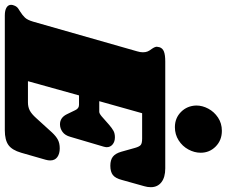

<svg xmlns="http://www.w3.org/2000/svg" viewBox="-118 -849 941 797"><g transform="rotate(90 352.5 -450.5)"><path d="M731 -606Q731 -592 727 -579L701 -486Q694 -459 680.5 -448.5Q667 -438 642 -438Q618 -438 604.5 -448.5Q591 -459 584 -483L568 -540Q563 -558 556 -564Q549 -570 529 -570H424L374 -392H418Q425 -392 437 -402L471 -432Q486 -445 497 -451Q508 -457 524 -457Q542 -457 553.5 -447.5Q565 -438 565 -423Q565 -419 563 -411L522 -272Q516 -250 501.5 -239.5Q487 -229 470 -229Q442 -229 428 -258L411 -293Q404 -308 389 -308H350L291 -96H379Q398 -96 412.5 -103.5Q427 -111 444 -130L504 -196Q520 -213 534.5 -220.5Q549 -228 570 -228Q592 -228 606 -218Q620 -208 620 -188Q620 -180 617 -169L588 -68Q577 -30 556 -15Q535 0 495 0H18Q-3 0 -14.5 -7Q-26 -14 -26 -26Q-26 -32 -23 -39Q-19 -50 -10 -56Q-1 -62 1 -63Q17 -73 27 -83.5Q37 -94 44 -118L167 -549Q171 -562 171 -573Q171 -585 167.5 -593Q164 -601 157 -610Q148 -623 148 -631Q148 -634 150 -642Q154 -655 168 -660.5Q182 -666 209 -666H653Q690 -666 710.5 -650Q731 -634 731 -606ZM588 -813Q588 -787 574.5 -762Q561 -737 536.5 -721.5Q512 -706 482 -706Q444 -706 418.5 -731.5Q393 -757 392 -795Q392 -820 405 -844.5Q418 -869 442 -885Q466 -901 497 -901Q536 -901 562 -875.5Q588 -850 588 -813Z"/></g></svg>

Font: Shrikhand
Style: Regular
Weight: 400
Italic angle: -14°
Version: Version 1.000;PS 1.000;hotconv 1.0.88;makeotf.lib2.5.647800